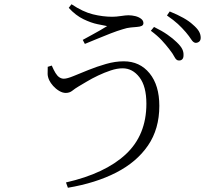

<svg xmlns="http://www.w3.org/2000/svg" viewBox="-20 -820 1040 905"><path d="M822 -535Q811 -535 802.5 -551.5Q794 -568 778 -588Q762 -609 742 -630.5Q722 -652 691 -675L706 -693Q743 -675 769.5 -656.5Q796 -638 813 -621Q832 -603 839 -588.5Q846 -574 845 -559Q845 -546 838.5 -540Q832 -534 822 -535ZM291 40Q475 -2 572.5 -92.5Q670 -183 670 -331Q670 -413 637.5 -455.5Q605 -498 558 -498Q532 -498 502 -488Q472 -478 442.5 -464Q413 -450 389 -435.5Q365 -421 351 -413Q334 -403 321 -392.5Q308 -382 290 -382Q275 -382 259 -391.5Q243 -401 230.5 -415Q218 -429 212 -442Q205 -457 204.5 -471Q204 -485 205 -505L224 -511Q233 -490 241.5 -476Q250 -462 260 -455.5Q270 -449 281 -449Q296 -449 326.5 -461.5Q357 -474 396.5 -490Q436 -506 479.5 -518.5Q523 -531 563 -531Q639 -531 685 -474.5Q731 -418 731 -321Q731 -212 677.5 -134Q624 -56 527.5 -6.5Q431 43 300 65ZM370 -632Q392 -644 413 -655.5Q434 -667 452.5 -677.5Q471 -688 485 -697Q470 -700 440 -706Q410 -712 373.5 -729.5Q337 -747 304 -783L317 -800Q371 -764 418 -752.5Q465 -741 509 -741Q527 -741 550 -744.5Q573 -748 585 -748Q602 -748 618 -744Q634 -740 645 -731.5Q656 -723 656 -711Q656 -702 648 -698Q640 -694 625 -693Q614 -692 596.5 -690.5Q579 -689 558 -682Q534 -675 501.5 -662.5Q469 -650 437 -636.5Q405 -623 380 -613ZM902 -618Q891 -619 881.5 -634Q872 -649 856 -668Q838 -689 818.5 -707Q799 -725 767 -747L780 -766Q817 -751 844.5 -735.5Q872 -720 889 -704Q909 -687 917.5 -672.5Q926 -658 926 -642Q926 -630 919 -624Q912 -618 902 -618Z"/></svg>

Font: Noto Serif JP ExtraLight Light
Style: Regular
Weight: 300
Version: Version 2.003-H1;hotconv 1.1.1;makeotfexe 2.6.0